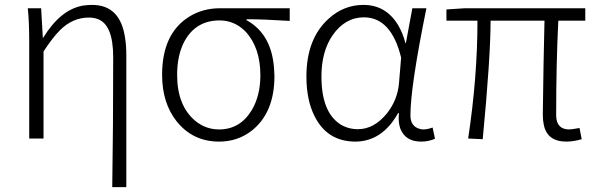

<svg xmlns="http://www.w3.org/2000/svg" viewBox="-20 -567 2443 786"><path d="M439.5 199.2Q443.4 -37.1 443.4 -333Q443.4 -468.8 377 -490.2Q361.3 -495.1 343.8 -495.1Q277.3 -495.1 225.6 -443.4Q195.3 -413.1 158.2 -356.4V0H99.6V-394.5Q99.6 -480.5 93.8 -533.2H148.4L155.3 -413.1H157.2Q227.5 -527.3 318.4 -543.9Q337.9 -546.9 357.4 -546.9Q472.7 -546.9 492.2 -411.1Q497.1 -378.9 497.1 -340.8V199.2Z M877 12.7Q769.5 12.7 703.1 -70.3Q643.6 -145.5 643.6 -260.7Q643.6 -427.7 752 -497.1Q808.6 -533.2 879.9 -533.2H1166V-481.4Q1057.6 -488.3 989.3 -488.3V-484.4Q1095.7 -425.8 1102.5 -276.4Q1103.5 -265.6 1103.5 -255.9Q1103.5 -105.5 1010.7 -32.2Q953.1 12.7 877 12.7ZM877 -37.1Q962.9 -37.1 1010.7 -116.2Q1045.9 -175.8 1045.9 -258.8Q1045.9 -372.1 985.4 -437.5Q940.4 -483.4 878.9 -483.4Q782.2 -483.4 735.4 -398.4Q705.1 -341.8 705.1 -260.7Q705.1 -135.7 778.3 -73.2Q821.3 -37.1 877 -37.1Z M1435.5 12.7Q1319.3 12.7 1267.6 -91.8Q1234.4 -157.2 1234.4 -253.9Q1234.4 -409.2 1326.2 -491.2Q1387.7 -546.9 1467.8 -546.9Q1559.6 -546.9 1609.4 -464.8Q1628.9 -432.6 1639.6 -390.6H1641.6L1668 -533.2H1725.6Q1660.2 -211.9 1660.2 -94.7Q1660.2 -50.8 1696.3 -40Q1704.1 -37.1 1712.9 -37.1Q1729.5 -37.1 1751 -44.9L1760.7 1Q1734.4 12.7 1704.1 12.7Q1638.7 12.7 1618.2 -42Q1609.4 -69.3 1613.3 -103.5H1609.4Q1544.9 11.7 1435.5 12.7ZM1445.3 -38.1Q1511.7 -38.1 1564.5 -103.5Q1607.4 -158.2 1613.3 -225.6L1622.1 -331.1Q1582 -495.1 1470.7 -496.1Q1392.6 -496.1 1341.8 -422.9Q1295.9 -356.4 1295.9 -253.9Q1295.9 -107.4 1374 -57.6Q1406.2 -38.1 1445.3 -38.1Z M2298.8 12.7Q2219.7 12.7 2206.1 -56.6Q2202.1 -74.2 2202.1 -97.7Q2202.1 -135.7 2205.1 -300.8Q2208 -427.7 2209 -482.4H1988.3Q1988.3 -333 1956.1 2.9L1896.5 0Q1934.6 -251 1934.6 -482.4H1807.6V-528.3L1881.8 -533.2H2376V-482.4H2265.6Q2256.8 -310.5 2256.8 -91.8Q2258.8 -38.1 2308.6 -37.1Q2320.3 -37.1 2352.5 -43L2361.3 2.9Q2327.1 12.7 2298.8 12.7Z"/></svg>

Font: Taipei Sans TC Beta Light
Style: Regular
Weight: 300
Designer: JT Foundry
Foundry: JT Foundry
Version: Version 1.000